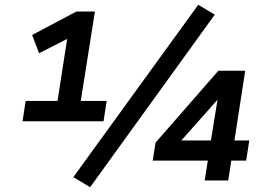

<svg xmlns="http://www.w3.org/2000/svg" viewBox="-20 -753 1111 801"><path d="M74 -247 87 -332H220L264 -615L310 -616L143 -531L114 -607L299 -705H376L317 -332H425L412 -247ZM356 28 286 -14 807 -733 876 -692ZM834 0 847 -83H617L629 -158L891 -458H1003L958 -167H1020L1007 -83H945L932 0ZM860 -167 891 -359H907L716 -144V-167Z"/></svg>

Font: Nunito Sans 8pt
Style: Bold Italic
Weight: 700
Italic angle: -9°
Version: Version 3.101;gftools[0.9.27]